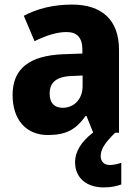

<svg xmlns="http://www.w3.org/2000/svg" viewBox="-20 -580 603 839"><path d="M420 102C420 71 439 44 483 0H500V-363C500 -493 425 -560 295 -560C213 -560 142 -542 84 -511L131 -400C181 -425 229 -440 271 -440C316 -440 340 -416 340 -363V-346L256 -343C111 -337 35 -282 35 -165C35 -57 94 10 189 10C271 10 312 -15 354 -73H358L387 -1C333 40 308 85 308 128C308 196 356 239 434 239C466 239 491 233 510 226V131C498 136 478 141 460 141C436 141 420 127 420 102ZM296 -248 341 -250V-204C341 -146 303 -109 254 -109C219 -109 197 -128 197 -171C197 -218 224 -246 296 -248Z"/></svg>

Font: Noto Sans Arabic UI SmCn XBd
Style: Regular
Weight: 800
Width: 4
Designer: Monotype Design Team, Nadine Chahine and Nizar Qandah
Foundry: Monotype Imaging Inc.
Version: Version 2.010